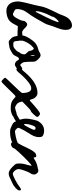

<svg xmlns="http://www.w3.org/2000/svg" viewBox="740 -1628 983 2566"><g transform="rotate(90 1231.0 -345.5)"><path d="M491.7 -152.1C490.9 -155 487.1 -157.1 480.5 -158.3C473.8 -159.6 463.5 -159.3 449.4 -157.7C436.9 -156.8 423.4 -155.4 408.9 -153.3C394.4 -151.2 384.6 -150.2 379.7 -150.2C374.7 -150.2 368 -152.5 359.8 -157.1C351.5 -161.6 341.5 -169.7 329.9 -181.3C307.5 -205.4 289.2 -217.4 275.1 -217.4C263.5 -217.4 252.5 -211.6 242.1 -200C231.7 -188.3 226.5 -176.3 226.5 -163.9C226.5 -149.8 218.3 -127 201.7 -95.4C185 -63.9 171.8 -44.4 161.9 -36.9C152.7 -31.1 145.5 -28 140.1 -27.6C134.7 -27.1 127.8 -29 119.5 -33.2C116.2 -35.7 112.2 -37.9 107.7 -40C103.1 -42.1 98.6 -44.2 94 -46.2C89.4 -48.3 86.7 -49.8 85.9 -50.6C71 -57.2 66.4 -78.4 72.2 -114.1C78 -149.7 90.9 -181.3 110.8 -208.7C147.3 -257.6 176.3 -301.6 197.9 -340.6C199.6 -343.9 220.7 -381.6 261.4 -453.8C270.5 -469.6 278 -488.7 283.8 -511.1C290.4 -536 304.1 -574.5 324.9 -626.8C342.4 -672.4 366.2 -760.3 325.9 -802C305.2 -823.4 269.3 -818.7 242.6 -805.6C185.8 -777.7 168.1 -730.7 149 -680.6C141.8 -661.6 134.4 -642.1 124.5 -623.1C112.1 -599.1 101.7 -578.1 93.4 -560.3C85.1 -542.5 73.1 -515.7 57.3 -480C46.5 -456 37 -422 28.7 -378C12.8 -293.2 -15 -212.9 -28.6 -130.2C-39.9 -60.7 -23.3 24.3 49.7 52.6C71.4 60.9 100.1 62.2 135.8 56.4C169.8 50.6 196.9 40.2 217.3 25.3C237.6 10.3 256 -13.3 272.7 -45.7L297.5 -93L373.5 -89.2C419.1 -86.7 450.4 -88.6 467.4 -94.8C484.4 -101 492.9 -114.1 492.9 -134C492.9 -143.2 492.5 -149.2 491.7 -152.1ZM99.7 -364.9C103 -384.4 109.8 -409.3 120.2 -439.6C130.6 -469.9 141.1 -494.5 151.9 -513.6C166 -537.7 173.1 -554.7 173.1 -564.6C173.1 -571.3 182.2 -585.4 200.5 -607C229.5 -638.5 244 -646 244 -629.4C244 -623.6 233.6 -595.8 212.9 -546C206.3 -530.2 192.1 -500.6 170.6 -457C149 -413.4 134.9 -385.4 128.2 -373C115.8 -344.8 107.1 -330.7 102.1 -330.7C97.2 -334 96.3 -345.4 99.7 -364.9Z M877.3 -150.3C868.2 -154.7 854.9 -150.8 839.9 -139.2C833.2 -134 826 -129.1 819 -124.4L817.3 -123.2C794.2 -142.9 781.4 -154.3 777.8 -186.9C773.8 -222.5 773.5 -258.5 773.5 -295.3C773.5 -306.2 772.7 -314.4 770.9 -320.4C769.2 -326.2 766.2 -332.4 762.1 -338.6C758.1 -344.6 751.4 -353 742.1 -363.6C723.8 -382.6 708.2 -393.3 694.6 -396.1C680.9 -398.8 664.7 -394.4 646 -382.6C634.8 -374.5 621.5 -368.8 606.4 -365.7C575.3 -358.4 548.6 -345.9 527 -328.7C505.6 -311.6 482.8 -283.6 459.1 -245.6C440.1 -215.3 428.4 -188.5 424.4 -165.9C420.4 -143.4 422.4 -112.9 430.3 -75.4C434.9 -52.1 439.5 -36.2 444.3 -27C449.1 -17.7 457.7 -7.3 470.5 4.9C482.8 16.4 491.8 23.4 498 26.2C502.4 28.1 507.2 29.1 512.6 29.1C515.3 29.1 518.2 28.8 521.2 28.3C530.7 25.8 546 23.5 566.3 21.6C583.9 20.9 603 14.5 623.1 2.4C639.2 -7.9 652.2 -15.4 661.2 -19.7C668.7 -21.9 677.2 -30.1 687.3 -44.6C691.5 -50.8 695.2 -58.7 699.1 -67.2C706.1 -82.2 714 -99.3 725.6 -105.4C737.4 -111.6 744.9 -108.3 754.3 -92.6L756.6 -88.6C759.8 -82.8 763.2 -76.9 768.1 -72.3C778.7 -62.5 797.3 -52.3 813.8 -53.4C821.6 -53.8 827.2 -57.2 832.6 -60.4C834.3 -61.4 836.2 -62.5 838.1 -63.5C846.7 -68 854.6 -72.8 861.5 -77.9C880.2 -91.6 889.6 -106.7 889.5 -123C889.3 -137.3 885.2 -146.5 877.3 -150.3ZM696.3 -285.6C696.3 -268.8 694.9 -262.4 694 -260.1C692.7 -262 690.2 -267.6 687.4 -282.9C683.4 -304.9 685.3 -312.3 687.1 -315.1C687.8 -316.6 688.8 -317.7 690.1 -318.6C692.7 -317.4 696.3 -309.4 696.3 -285.6ZM673.8 -164.9V-164.8C671.3 -146.9 665.8 -133.4 657.1 -124.8C647.6 -113.9 641.4 -103.2 638.8 -93.1C635.7 -84.1 624.3 -71.5 604.7 -55.7C599.4 -51.1 595.1 -47.7 591.4 -45.2C587.6 -42.7 583.9 -40.5 580.5 -38.6C577.2 -36.8 573.7 -35.4 570.1 -34.5C566.4 -33.6 562.5 -33 558.5 -32.7C554.4 -32.4 549.1 -32.2 542.7 -32.2C529.6 -32.2 520.1 -33.4 514.4 -35.8C509.1 -38.1 505.3 -42 502.8 -48C500 -54.4 498 -65 496.7 -79.3C496.1 -98.4 493.6 -111.4 489.6 -118.9C486.1 -127.1 487.1 -140.7 492.7 -159.2C498.4 -178.3 507.5 -199.2 519.7 -221C531.8 -242.7 545.1 -260.9 559.2 -275C579 -295.6 587.6 -302.2 591.4 -304.1C593.2 -304.9 594.9 -305.4 596.7 -305.4C599.7 -305.4 602.7 -304.3 605.9 -302C610.6 -298.5 615.4 -291.7 620.4 -281.9C625.3 -272 627.8 -263.4 627.8 -256.2C627.8 -245.2 636.2 -231.5 653.4 -214.3C664.1 -203.6 670.7 -195.5 673.1 -190.1C675.4 -184.9 675.6 -176.4 673.8 -164.9Z M1569.5 -134.6C1547.2 -116.8 1516.9 -97.9 1479.1 -78C1459 -77.9 1433.4 -66.5 1418.4 -62.4C1401.4 -57.8 1389.5 -55.9 1382.5 -56.6C1375.6 -57.4 1365.5 -62 1352.3 -70.6C1332.9 -82.2 1320.1 -98.5 1313.9 -119.4L1304.6 -150.8L1362.8 -208.9C1377.5 -224.4 1391.8 -237.9 1405.8 -249.6C1419.7 -261.2 1428.6 -267 1432.5 -267C1439.5 -267 1454.4 -279.4 1477.3 -304.2C1500.2 -329 1511.6 -345.3 1511.6 -353C1511.6 -359.2 1506.3 -366.8 1495.9 -375.7C1485.4 -384.6 1476.7 -389.1 1469.7 -389.1C1457.7 -389.1 1446.3 -379 1436.1 -373.8C1419.4 -365.5 1289.7 -252.6 1291.9 -251.9C1282.6 -255 1276 -266.2 1272.1 -285.6C1266.7 -305.7 1255.8 -322.8 1239.6 -336.7C1228.7 -345.3 1219.2 -350.7 1211.1 -353C1202.9 -355.3 1188.8 -355.7 1168.6 -354.2C1029.6 -336.8 943.4 -220.2 858.1 -122.1C853 -116.2 847.5 -109.2 848.5 -101.4C849.2 -96 852.9 -91.6 856.4 -87.6C860.7 -82.5 865.4 -77.3 871.6 -75.2C885.5 -70.6 898.7 -83 908.1 -94.2C955 -150 1156.1 -389.6 1187.8 -201.3C1192.9 -171.5 1192.6 -151.5 1187.2 -141.5C1182.6 -132.9 1148.1 -95.7 1083.8 -29.9C1019.4 35.2 987.3 70.9 987.3 77.1C987.3 81 990.8 86.8 997.8 94.5C1004.7 102.3 1012.3 109.5 1020.5 116C1028.6 122.6 1034.6 125.9 1038.5 125.9C1045.4 125.9 1078.7 94.5 1138.5 31.7C1197.3 -31 1229.9 -62.4 1236.1 -62.4C1243 -62.4 1253.1 -55.4 1266.3 -41.5C1291.1 -15.1 1325.6 -0.8 1369.7 1.5C1374.6 1.8 1430.3 6 1459.3 -7.4C1476.7 -12.1 1491.9 -18.9 1500.5 -28.7C1507.3 -32.4 1512.7 -35.4 1515.8 -36.8C1529 -42.3 1541.8 -49.3 1554.2 -57.8C1574.1 -71.5 1612.9 -92.8 1612.6 -121.4C1612.3 -152.6 1592.4 -152.3 1569.5 -134.6Z M1917.5 -119.7C1906.1 -110.5 1844.2 -84.7 1822.4 -77.7C1790.6 -68.4 1761.2 -61.8 1734 -58C1717 -54.9 1705.2 -54.1 1698.6 -55.7C1692 -57.2 1684.4 -61.8 1675.9 -69.6C1662.7 -82 1656.2 -91.7 1656.2 -98.7C1656.2 -107.2 1667.8 -133.1 1691 -176.6C1729.4 -248.1 1792.8 -311.5 1779.5 -399.5C1774.5 -432.8 1734.1 -441.6 1706.1 -443.9C1666.5 -447.1 1626.9 -433.9 1598.8 -405.1C1589 -395 1580.9 -383.4 1572.8 -371.8C1558.4 -351.2 1551.6 -314.1 1545.7 -289.3C1538 -253.6 1534.1 -224.8 1534.1 -202.7C1534.1 -159.3 1547.8 -116.8 1564.6 -78.1C1572.8 -58.9 1582 -38.8 1599.2 -27C1615.2 -16.2 1637.8 -8.6 1655.3 0.2C1680.2 12.6 1711.1 11.5 1738.1 10C1774.7 7.9 1808.9 0.3 1840.7 -12.5C1840.7 -12.5 1859.8 -20.1 1863.9 -22C1877.1 -27.4 1889.9 -34.4 1902.3 -42.9C1922.2 -56.6 1961 -77.9 1960.7 -106.5C1960.4 -137.6 1940.5 -137.3 1917.5 -119.7ZM1613.2 -175.4C1609.3 -175.4 1606.7 -179.4 1605.6 -187.6C1604.5 -195.7 1604.8 -205.8 1606.8 -217.8C1608.7 -229.8 1611.2 -242.4 1614.3 -255.6C1617.4 -268.7 1621.5 -281.5 1626.6 -293.9C1631.6 -306.3 1636.8 -315.6 1642.3 -321.8C1648.5 -329.5 1657 -332.1 1667.8 -329.4C1678.7 -326.7 1684.1 -320.2 1684.1 -310.2C1684.1 -301.7 1673.5 -277.1 1652.2 -236.4C1630.8 -195.7 1617.8 -175.4 1613.2 -175.4Z M1869.6 -108.2C1854.8 -85.7 1846.1 -70 1843.4 -61.1C1840.7 -52.2 1841.3 -41.9 1845.2 -30.3C1849.8 -13.2 1858 -3.9 1869.6 -2.4C1877.3 -0.8 1885.9 -2 1895.2 -5.9C1904.5 -9.8 1912.4 -14.8 1919 -21C1925.6 -27.2 1928.9 -33 1928.9 -38.4C1928.9 -44.6 1947.6 -68.3 1985.2 -109.3C2022.8 -150.4 2061.2 -189.3 2100.3 -226.2C2139.4 -263 2160.6 -279.8 2163.7 -276.7C2166 -273.6 2161.7 -253.9 2150.9 -217.5C2139.3 -181.8 2133.4 -147.3 2133.4 -114C2133.4 -90.8 2135.4 -75.1 2139.3 -66.9C2143.1 -58.8 2155.9 -43.8 2177.6 -22.2C2204.7 4.9 2228.3 21.2 2248.5 26.6C2268.7 32.1 2291.9 28.6 2318.3 16.2C2333 9.2 2357.8 -2.4 2392.7 -18.7C2405.8 -24.1 2418.6 -31.1 2431 -39.6C2443.4 -48.2 2454.3 -56.7 2463.6 -65.2C2472.9 -73.8 2480.2 -82.1 2485.6 -90.2C2491.1 -98.4 2493.8 -105.5 2493.8 -111.7C2493.8 -126.4 2490.1 -134.2 2482.7 -135C2475.3 -135.7 2463.1 -129.5 2446.1 -116.4C2422.8 -97.8 2391.1 -78 2350.8 -57.1C2310.5 -36.1 2284.1 -25.7 2271.7 -25.7C2263.2 -25.7 2253.9 -29.8 2243.8 -37.9C2233.8 -46 2225.2 -56.3 2218.3 -68.7C2211.3 -81.1 2207.8 -92.3 2207.8 -102.4C2207.8 -117.1 2214.8 -143.8 2228.7 -182.6C2242.7 -221.3 2254.3 -247.3 2263.6 -260.5C2275.2 -275.2 2280.8 -291.3 2280.5 -308.7C2280.1 -326.2 2273.7 -340.7 2261.3 -352.3C2252 -360.8 2244.2 -365.7 2238.1 -366.8C2231.8 -368 2218.3 -365.9 2197.4 -360.5C2145.4 -349.6 2107.5 -335.6 2083.5 -318.6C2069.8 -308.7 2061.1 -304 2057.5 -304.6C2049.6 -305.8 2053.5 -329.5 2044.7 -335.1C2028.8 -345.4 2000 -332.9 1988.7 -321C1985.8 -317.9 1982.9 -314.7 1980.1 -311.3C1934.7 -256.4 1906.8 -167.8 1869.6 -108.2Z"/></g></svg>

Font: Beth Ellen
Style: Regular
Weight: 400
Version: Version 1.015;Fontself Maker 2.1.2